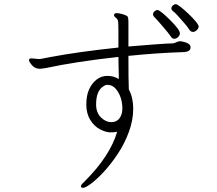

<svg xmlns="http://www.w3.org/2000/svg" viewBox="-20 -828 1040 921"><path d="M866 -715Q881 -697 888 -686Q895 -675 905.5 -675Q916 -675 924.5 -684Q933 -693 933 -700.5Q933 -708 919 -725Q905 -742 885 -761Q865 -780 847.5 -794Q830 -808 823 -808Q816 -808 809 -801.5Q802 -795 802 -787.5Q802 -780 813 -772Q824 -764 866 -715ZM843 -668Q843 -685 796 -732Q776 -752 759 -766Q742 -780 735 -780Q728 -780 721 -773.5Q714 -767 714 -759.5Q714 -752 722 -744.5Q730 -737 760.5 -701.5Q791 -666 800 -652Q806 -642 816 -642Q826 -642 834.5 -650.5Q843 -659 843 -668ZM849 -630H844Q834 -630 826 -625.5Q818 -621 808 -620Q761 -619 596 -605V-723Q596 -744 591 -750Q587 -754 569.5 -759.5Q552 -765 539.5 -765Q527 -765 527 -755Q527 -750 534 -744Q545 -737 546.5 -725Q548 -713 548 -677V-600Q351 -579 220 -554Q175 -545 171 -545H164L132 -548Q119 -548 119 -540Q119 -532 133.5 -515Q148 -498 171 -498Q178 -498 186 -499.5Q194 -501 202 -502Q341 -532 548 -555L550 -449Q525 -464 495.5 -464Q466 -464 443.5 -446.5Q421 -429 407.5 -399.5Q394 -370 394 -326.5Q394 -283 413.5 -252Q433 -221 461 -207Q489 -193 509.5 -193Q530 -193 542 -196Q508 -80 388 40L374 54Q368 60 368 66.5Q368 73 379 73Q390 73 418 52Q446 31 480 -6Q514 -43 546 -91.5Q578 -140 598.5 -196Q619 -252 619 -306Q619 -360 598 -399Q596 -439 596 -560Q733 -574 858 -578Q894 -579 894 -600V-602Q894 -622 849 -630ZM441 -324V-327Q441 -390 473 -412Q485 -421 492 -421H495Q518 -421 534 -403.5Q550 -386 558.5 -360.5Q567 -335 567 -307.5Q567 -280 553.5 -261Q540 -242 514 -242Q488 -242 465 -264Q442 -286 441 -324Z"/></svg>

Font: LXGW WenKai Mono TC Light
Style: Regular
Weight: 300
Designer: LXGW / Fontworks Inc.
Foundry: LXGW / Fontworks Inc.
Version: Version 1.330